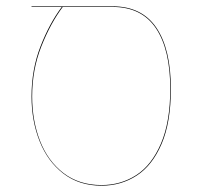

<svg xmlns="http://www.w3.org/2000/svg" viewBox="-20 -577 637 609"><path d="M522 -295Q522 -189 492.5 -120.5Q463 -52 413.5 -20Q364 12 302 12Q231 12 181 -26.5Q131 -65 105.5 -129.5Q80 -194 80 -271Q80 -357 108.5 -430Q137 -503 176 -555H80V-557H337Q430 -557 476 -489Q522 -421 522 -295ZM520 -295Q520 -420 474.5 -487.5Q429 -555 337 -555H179Q140 -503 111 -429.5Q82 -356 82 -271Q82 -194 107 -130Q132 -66 181.5 -28Q231 10 302 10Q363 10 412 -21.5Q461 -53 490.5 -121.5Q520 -190 520 -295Z"/></svg>

Font: FiraGO Two
Style: Regular
Weight: 100
Designer: bBox Type
Foundry: bBox Type GmbH
Version: Version 1.001